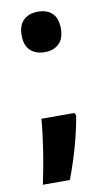

<svg xmlns="http://www.w3.org/2000/svg" viewBox="-81 -595 431 771"><g transform="rotate(-10 134.5 -210.0)"><path d="M210 -117Q202 -71 191 -27.5Q180 16 167 56.5Q154 97 140 134H30Q36 104 42.5 70Q49 36 54.5 0.5Q60 -35 64 -68Q68 -101 70 -128H205ZM50 -471Q50 -513 72 -533.5Q94 -554 131 -554Q168 -554 189 -533.5Q210 -513 210 -471Q210 -430 188 -409.5Q166 -389 131 -389Q94 -389 72 -409.5Q50 -430 50 -471Z"/></g></svg>

Font: Noto Sans Display Condensed
Style: Bold
Weight: 700
Width: 3
Designer: Monotype Design Team
Foundry: Monotype Imaging Inc.
Version: Version 2.003